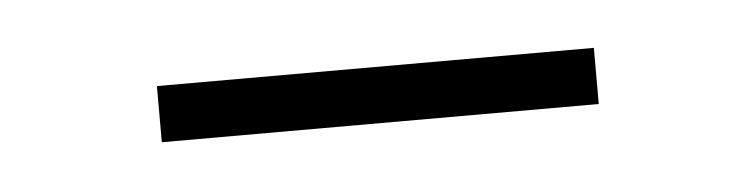

<svg xmlns="http://www.w3.org/2000/svg" viewBox="-22 -357 429 109"><g transform="rotate(-5 192.0 -303.0)"><path d="M68 -287V-319H317V-287Z"/></g></svg>

Font: Smooch Sans Light
Style: Regular
Weight: 300
Designer: Robert E. Leuschke
Foundry: Robert E. Leuschke
Version: Version 1.010; ttfautohint (v1.8.3)